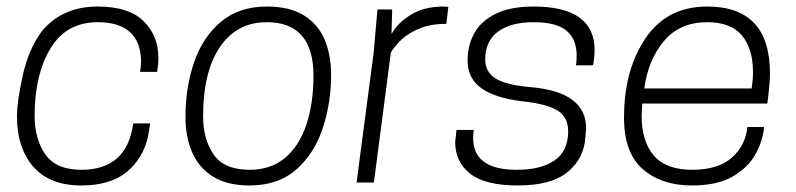

<svg xmlns="http://www.w3.org/2000/svg" viewBox="-20 -559 2438 588"><path d="M229 9Q132 9 82 -48.5Q32 -106 32 -202Q32 -248 49.5 -327.5Q67 -407 107 -462Q170 -539 279 -539Q374 -539 419.5 -494.5Q465 -450 465 -382Q465 -360 461 -339H409Q412 -357 412 -373Q409 -491 279 -491Q183 -491 134.5 -410.5Q86 -330 86 -204Q86 -133 119 -86Q152 -39 229 -39Q369 -39 388 -181H440L433 -139Q417 -72 367 -31.5Q317 9 229 9Z M744 9Q676 9 632.5 -18Q589 -45 568.5 -92.5Q548 -140 548 -200Q548 -293 575 -370Q602 -447 657.5 -493Q713 -539 797 -539Q867 -539 910.5 -512Q954 -485 974 -438Q994 -391 994 -330Q994 -244 968.5 -166.5Q943 -89 887.5 -40Q832 9 744 9ZM744 -39Q810 -39 853.5 -76Q897 -113 918.5 -178Q940 -243 940 -327Q940 -491 797 -491Q705 -491 653.5 -415Q602 -339 602 -203Q602 -132 634.5 -85.5Q667 -39 744 -39Z M1125 0H1072L1124 -395L1136 -530H1181L1179 -455Q1198 -489 1238.5 -514Q1279 -539 1339 -539L1353 -538L1347 -486Q1300 -486 1266.5 -472.5Q1233 -459 1211 -439Q1189 -419 1177 -398Z M1566 9Q1466 9 1420 -27Q1374 -63 1374 -124L1378 -161H1431Q1429 -148 1429 -136Q1429 -39 1563 -39Q1636 -39 1678 -67.5Q1720 -96 1720 -157Q1720 -200 1687.5 -220.5Q1655 -241 1578 -249Q1496 -259 1454 -289Q1412 -319 1412 -374Q1412 -421 1433 -458Q1454 -495 1498.5 -517Q1543 -539 1614 -539Q1801 -539 1801 -405Q1801 -388 1797 -363L1796 -359H1744Q1746 -373 1746 -389Q1746 -439 1715 -465Q1684 -491 1614 -491Q1544 -491 1505 -462Q1466 -433 1466 -377Q1466 -337 1499.5 -317.5Q1533 -298 1607 -292Q1775 -277 1775 -166L1773 -142Q1770 -76 1720 -33.5Q1670 9 1566 9Z M2099 9Q2006 9 1948.5 -41Q1891 -91 1891 -199Q1891 -334 1948 -428Q2014 -539 2146 -539Q2338 -539 2338 -334Q2338 -305 2330 -242H1947Q1945 -222 1945 -204Q1945 -126 1982.5 -82.5Q2020 -39 2100 -39Q2179 -39 2221 -76Q2263 -113 2269 -170H2320Q2316 -127 2293.5 -86.5Q2271 -46 2224 -18.5Q2177 9 2099 9ZM2282 -288Q2286 -315 2286 -338Q2286 -410 2252 -450.5Q2218 -491 2146 -491Q2062 -491 2013.5 -433.5Q1965 -376 1953 -288Z"/></svg>

Font: Tanohe Sans Light
Style: Italic
Weight: 300
Designer: Village Type and Design LLC & Cristiano Sobral
Foundry: Cooper Hewitt Smithsonian Design Museum
Version: Version 1.00;September 29, 2021;FontCreator 13.0.0.2655 64-b